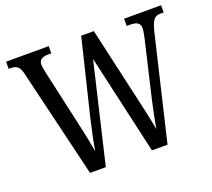

<svg xmlns="http://www.w3.org/2000/svg" viewBox="-121 -872 1138 1029"><g transform="rotate(-20 448.5 -357.0)"><path d="M78 -620 226 0H316L450 -568L579 0H668L809 -595C826 -661 841 -673 874 -673H891V-714H680V-673H699C737 -673 756 -662 756 -633C756 -619 750 -590 746 -572L671 -252C657 -188 648 -145 640 -98C632 -148 619 -204 604 -271L505 -707H433L330 -284C314 -215 300 -152 292 -99C284 -147 273 -201 259 -262L186 -589C183 -605 179 -621 179 -634C179 -659 196 -673 230 -673H250V-714H7V-673H18C51 -673 68 -662 78 -620Z"/></g></svg>

Font: Noto Serif Khmer Condensed
Style: Regular
Weight: 400
Width: 3
Designer: Danh Hong and the Monotype Design Team
Foundry: Monotype Imaging Inc.
Version: Version 2.004